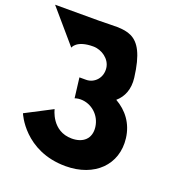

<svg xmlns="http://www.w3.org/2000/svg" viewBox="-158 -967 1034 1108"><g transform="rotate(20 359.0 -413.5)"><path d="M164.5 -639C164.5 -639 177.4 -689 281.4 -689C334.4 -689 388.1 -651 394.6 -598C401.9 -538 358.3 -494 308.3 -494H267.3L282.4 -371C282.4 -371 297.7 -377 317.7 -377C383.7 -377 442.8 -327 451.6 -256C460.2 -186 415 -147 346 -147C222 -147 195.5 -273 195.5 -273L31.9 -188C31.9 -188 112.8 15 366.8 15C543.8 15 659 -98 639.6 -256C628.9 -343 580.1 -406 511.4 -445C552.1 -480 573.7 -532 565.3 -600C531.1 -879 421.9 -840 264.9 -840H-8.1Z"/></g></svg>

Font: Hussar
Style: BdOpOblOne
Weight: 700
Foundry: Cannot Into Space Fonts
Version: Version 2.00